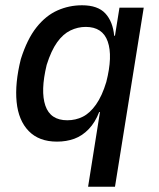

<svg xmlns="http://www.w3.org/2000/svg" viewBox="-20 -528 601 728"><path d="M314 180 359 -103H356Q341 -64 316.5 -38.5Q292 -13 262 -2Q232 9 196 9Q128 9 89 -31Q50 -71 43 -141.5Q36 -212 59 -304Q83 -380 118.5 -424.5Q154 -469 198 -488.5Q242 -508 291 -508Q351 -508 379.5 -477Q408 -446 413 -392L416 -393L433 -499H525L416 180ZM235 -72Q267 -72 294 -85.5Q321 -99 344 -131.5Q367 -164 383 -217Q408 -315 388.5 -370.5Q369 -426 305 -426Q275 -426 247 -412.5Q219 -399 196.5 -367.5Q174 -336 157 -282Q133 -183 152 -127.5Q171 -72 235 -72Z"/></svg>

Font: Nunito Sans 7pt Condensed SemiBold
Style: Italic
Weight: 600
Width: 3
Italic angle: -9°
Designer: Vernon Adams
Foundry: Vernon Adams
Version: Version 3.101;gftools[0.9.27]